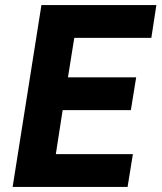

<svg xmlns="http://www.w3.org/2000/svg" viewBox="-20 -740 640 760"><path d="M144 -720H599L579 -590H274L249 -434H519L498 -304H228L201 -130H506L485 0H30Z"/></svg>

Font: JetBrains Mono ExtraBold
Style: Italic
Weight: 800
Designer: Philipp Nurullin, Konstantin Bulenkov
Foundry: JetBrains
Version: Version 1.000; ttfautohint (v1.8.3)